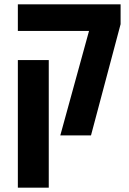

<svg xmlns="http://www.w3.org/2000/svg" viewBox="-20 -622 591 882"><path d="M257 0H398L534 -511V-602H62V-480H389ZM62 240H204V-346H62Z"/></svg>

Font: Noto Sans Hebrew Condensed
Style: Bold
Weight: 700
Width: 3
Designer: Monotype Design Team
Foundry: Monotype Imaging Inc.
Version: Version 2.004